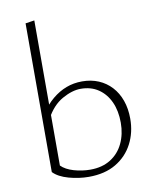

<svg xmlns="http://www.w3.org/2000/svg" viewBox="-82 -776 677 843"><g transform="rotate(-10 257.0 -355.0)"><path d="M246 4Q202 4 157 -8.5Q112 -21 89 -45L129 -67Q149 -47 185 -36.5Q221 -26 258 -26Q311 -26 348.5 -49.5Q386 -73 405.5 -114Q425 -155 425 -206Q425 -259 407 -298.5Q389 -338 356 -360.5Q323 -383 277 -383Q239 -383 194.5 -358Q150 -333 120 -277L103 -304Q126 -340 155.5 -364.5Q185 -389 218 -401.5Q251 -414 289 -414Q329 -414 362 -400Q395 -386 419 -360Q443 -334 456 -297.5Q469 -261 469 -216Q469 -155 443 -105Q417 -55 367.5 -25.5Q318 4 246 4ZM89 -45V-708L129 -714V-67Z"/></g></svg>

Font: Ysabeau ExtraLight
Style: Regular
Weight: 250
Designer: Christian Thalmann (Catharsis Fonts)
Version: Version 2.002